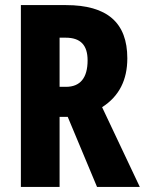

<svg xmlns="http://www.w3.org/2000/svg" viewBox="-20 -734 569 754"><path d="M239 -714H62V0H214V-275H246L361 0H529L381 -313C448 -356 480 -420 480 -505C480 -645 401 -714 239 -714ZM238 -586C296 -586 324 -557 324 -497C324 -428 295 -393 239 -393H214V-586Z"/></svg>

Font: Noto Sans Devanagari ExtraCondensed ExtraBold
Style: Regular
Weight: 800
Width: 2
Designer: Jelle Bosma - Monotype Design Team
Foundry: Monotype Imaging Inc.
Version: Version 2.004